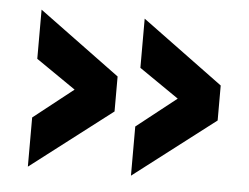

<svg xmlns="http://www.w3.org/2000/svg" viewBox="-39 -501 682 525"><g transform="rotate(5 301.5 -238.5)"><path d="M55 -158V-23L278 -194V-290L55 -454V-319L164 -244ZM338 -158V-23L561 -194V-290L338 -454V-319L447 -244Z"/></g></svg>

Font: RazerF5
Style: Bold
Weight: 700
Foundry: Razer Inc.
Version: Version 2